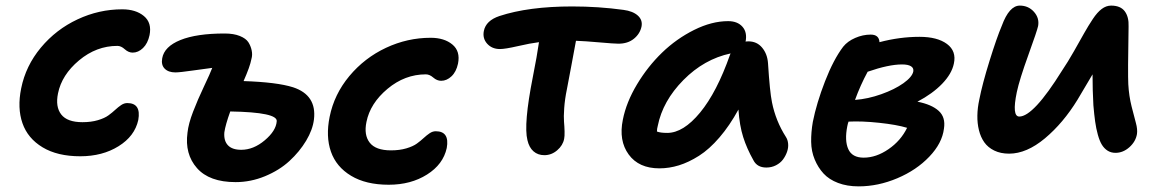

<svg xmlns="http://www.w3.org/2000/svg" viewBox="-20 -600 4108 682"><path d="M265.1 -44.9Q184.1 -44.9 131.3 -76.7Q78.6 -108.4 59.8 -162.4Q41 -216.3 55.2 -286.1Q71.3 -366.2 125.2 -430.9Q179.2 -495.6 255.4 -531.2Q331.5 -566.9 414.1 -566.9Q462.4 -566.9 491.2 -543Q520 -519 511.2 -475.1Q504.9 -445.8 488 -429.4Q471.2 -413.1 451.2 -413.1Q436.5 -413.1 423.3 -425Q410.2 -437 397 -437Q322.3 -437 260.7 -385.5Q199.2 -334 186 -268.1Q176.3 -220.7 197.5 -193.4Q218.8 -166 272.9 -166Q303.7 -166 327.6 -173.1Q351.6 -180.2 365.2 -190.2Q378.9 -200.2 389.4 -210Q399.9 -219.7 410.4 -226.8Q420.9 -233.9 432.1 -233.9Q481.9 -233.9 471.2 -173.8Q458.5 -116.2 401.1 -80.6Q343.8 -44.9 265.1 -44.9Z M816.9 46.9Q723.6 46.9 679.7 -2.9Q635.7 -52.7 646 -128.9Q649.4 -160.6 665.8 -203.1Q682.1 -245.6 704.6 -293Q727.1 -340.3 733.9 -358.9Q716.8 -356.9 667.7 -349.9Q618.7 -342.8 603 -342.8Q578.1 -342.8 564.9 -356.2Q551.8 -369.6 556.2 -393.1Q563.5 -434.6 620.8 -457.8Q678.2 -481 777.8 -481Q810.1 -481 831.8 -472.2Q853.5 -463.4 862.1 -450.2Q870.6 -437 874 -420.9Q877.4 -404.8 873 -390.1Q868.2 -363.8 845.2 -312Q963.9 -308.1 1021 -290Q1105.5 -262.2 1095.2 -175.8Q1090.8 -139.2 1067.4 -100.1Q1043.9 -61 1008.1 -28.1Q972.2 4.9 921.4 25.9Q870.6 46.9 816.9 46.9ZM776.9 -129.9Q774.4 -100.1 789.6 -84Q804.7 -67.9 836.9 -67.9Q880.4 -67.9 920.4 -101.6Q960.4 -135.3 962.9 -168.9Q967.3 -201.2 797.9 -204.1Q780.8 -156.7 776.9 -129.9Z M1360.8 56.2Q1279.8 56.2 1227.1 24.4Q1174.3 -7.3 1155.5 -61.3Q1136.7 -115.2 1150.9 -185.1Q1167 -265.1 1220.9 -329.8Q1274.9 -394.5 1351.1 -430.2Q1427.2 -465.8 1509.8 -465.8Q1558.1 -465.8 1586.9 -441.9Q1615.7 -418 1606.9 -374Q1600.6 -344.7 1583.7 -328.9Q1566.9 -313 1546.9 -313Q1532.2 -313 1519 -324.5Q1505.9 -335.9 1492.7 -335.9Q1418 -335.9 1356.4 -284.4Q1294.9 -232.9 1281.7 -167Q1272 -120.6 1293.2 -93.3Q1314.5 -65.9 1368.7 -65.9Q1399.4 -65.9 1423.3 -73Q1447.3 -80.1 1460.9 -90.1Q1474.6 -100.1 1485.1 -109.9Q1495.6 -119.6 1506.1 -126.7Q1516.6 -133.8 1527.8 -133.8Q1577.6 -133.8 1566.9 -74.2Q1554.2 -16.1 1496.8 20Q1439.5 56.2 1360.8 56.2Z M1913.6 -48.8Q1890.6 -48.8 1875 -62.5Q1859.4 -76.2 1853.5 -102.1Q1839.4 -158.2 1872.6 -326.2Q1887.7 -402.3 1894.5 -450.2Q1863.3 -446.3 1818.8 -436Q1774.4 -425.8 1755.9 -425.8Q1727.5 -425.8 1710.4 -444.8Q1693.4 -463.9 1698.7 -490.2Q1706.1 -526.9 1753.9 -543Q1857.4 -577.1 2012.7 -577.1Q2106 -577.1 2194.8 -564.9Q2228 -560.5 2245.6 -544.7Q2263.2 -528.8 2258.8 -505.9Q2253.4 -480 2231.7 -462.4Q2210 -444.8 2176.8 -444.8Q2161.1 -444.8 2108.6 -449.5Q2056.2 -454.1 2025.9 -455.1Q2021 -427.2 2009.3 -365.7Q1997.6 -304.2 1993.7 -283.2Q1986.3 -247.6 1984.1 -215.8Q1981.9 -184.1 1983.4 -167.7Q1984.9 -151.4 1985.4 -133.3Q1985.8 -115.2 1983.9 -106.9Q1979.5 -83.5 1959.2 -66.2Q1939 -48.8 1913.6 -48.8Z M2322.3 -2Q2249 -2 2213.1 -51.3Q2177.2 -100.6 2192.4 -174.8Q2204.6 -236.8 2242.7 -300.3Q2280.8 -363.8 2331.8 -413.1Q2382.8 -462.4 2445.6 -493.7Q2508.3 -524.9 2566.4 -524.9Q2599.6 -524.9 2617.2 -505.1Q2634.8 -485.4 2628.4 -452.1Q2631.3 -453.1 2638.2 -453.1Q2668.5 -453.1 2687 -430.9Q2705.6 -408.7 2708 -376Q2714.4 -273.9 2722.2 -236.3Q2735.4 -170.4 2771.5 -113.8Q2778.3 -103.5 2779.5 -89.4Q2780.8 -75.2 2775.6 -60.5Q2770.5 -45.9 2761.2 -33.4Q2752 -21 2736.3 -12.9Q2720.7 -4.9 2702.1 -4.9Q2669.4 -4.9 2656.2 -30.8Q2632.8 -72.3 2619.9 -113Q2606.9 -153.8 2603 -210.9Q2571.8 -153.8 2535.6 -111.8Q2499.5 -69.8 2462.9 -46.6Q2426.3 -23.4 2391.6 -12.7Q2356.9 -2 2322.3 -2ZM2316.4 -152.8Q2313.5 -142.6 2313.5 -132.8Q2325.7 -127.9 2350.1 -127.9Q2407.2 -127.9 2466.8 -200.2Q2526.4 -272.5 2573.2 -405.8Q2573.7 -406.2 2574.2 -408Q2574.7 -409.7 2575.2 -410.2Q2481 -390.1 2407.5 -315.7Q2334 -241.2 2316.4 -152.8Z M3029.8 62Q2988.8 62 2956.8 49.8Q2924.8 37.6 2905.3 16.4Q2885.7 -4.9 2873.8 -33.7Q2861.8 -62.5 2861.3 -96.2Q2860.8 -129.9 2867.2 -167Q2880.4 -233.4 2910.6 -311.3Q2940.9 -389.2 2975.1 -434.1Q2990.7 -453.6 3017.8 -465.3Q3044.9 -477.1 3072.8 -477.1Q3102.5 -477.1 3104 -450.2Q3175.8 -469.2 3246.1 -469.2Q3309.6 -469.2 3343.8 -443.8Q3377.9 -418.5 3368.2 -374Q3360.8 -337.9 3326.7 -302.5Q3292.5 -267.1 3238.8 -238.8Q3289.1 -229 3314.2 -206.3Q3339.4 -183.6 3333 -143.1Q3326.7 -91.3 3281 -43.5Q3235.4 4.4 3167.2 33.2Q3099.1 62 3029.8 62ZM3184.1 -371.1Q3136.7 -371.1 3062 -345.2Q3036.1 -297.4 3017.1 -245.1Q3063 -248.5 3110.4 -265.4Q3157.7 -282.2 3189 -304.4Q3220.2 -326.7 3224.1 -346.2Q3226.1 -358.4 3215.8 -364.7Q3205.6 -371.1 3184.1 -371.1ZM2989.7 -151.9Q2979.5 -100.6 2993.2 -70.3Q3006.8 -40 3047.9 -40Q3092.3 -40 3136 -70.1Q3179.7 -100.1 3202.1 -146Q3165 -157.2 3103 -163.8Q3041 -170.4 2994.1 -168Q2991.7 -162.1 2989.7 -151.9Z M3564.5 -54.2Q3534.2 -54.2 3511.7 -65.2Q3489.3 -76.2 3476.3 -94.5Q3463.4 -112.8 3457.3 -137.5Q3451.2 -162.1 3451.7 -189.5Q3452.1 -216.8 3458.5 -246.1Q3469.2 -301.3 3494.9 -383.8Q3520.5 -466.3 3538.6 -508.8Q3564.9 -580.1 3602.5 -580.1Q3632.8 -580.1 3652.6 -558.1Q3672.4 -536.1 3667.5 -507.8Q3664.1 -491.2 3632.6 -404.1Q3601.1 -316.9 3591.8 -272.9Q3573.7 -186 3600.6 -186Q3650.9 -186 3752.4 -349.1Q3772.9 -379.4 3794.9 -418.2Q3816.9 -457 3831.3 -482.7Q3845.7 -508.3 3861.6 -532.2Q3877.4 -556.2 3893.3 -568.1Q3909.2 -580.1 3926.8 -580.1Q3960 -580.1 3975.1 -560.1Q3990.2 -540 3988.8 -505.9Q3985.8 -337.4 3987.8 -300.8Q3990.2 -258.8 3999.5 -221.9Q4008.8 -185.1 4014.9 -162.8Q4021 -140.6 4018.6 -124Q4014.2 -97.2 3991.7 -77.1Q3969.2 -57.1 3942.4 -57.1Q3926.3 -57.1 3914.1 -64.9Q3901.9 -72.8 3893.8 -86.2Q3885.7 -99.6 3879.6 -121.6Q3873.5 -143.6 3870.1 -168Q3866.7 -192.4 3863.8 -226.1Q3860.8 -278.8 3860.8 -335.9Q3852.1 -320.8 3807.6 -246.1Q3756.8 -163.1 3691.7 -108.6Q3626.5 -54.2 3564.5 -54.2Z"/></svg>

Font: Shantell Sans Bouncy
Style: Italic
Weight: 600
Italic angle: -11.31°
Designer: Stephen Nixon, Anya Danilova, Shantell Martin
Foundry: Arrow Type
Version: Version 1.006;[9816181b4]